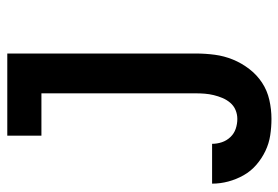

<svg xmlns="http://www.w3.org/2000/svg" viewBox="-142 -418 783 540"><g transform="rotate(-90 250.0 -148.5)"><path d="M185 223Q162 223 139 219.5Q116 216 95 206Q74 196 56 180.5Q38 165 26.5 144.5Q15 124 9 101.5Q3 79 3 56H115Q115 70 119.5 83.5Q124 97 134 107.5Q144 118 157.5 122.5Q171 127 185 127Q198 127 210 122Q222 117 230.5 107Q239 97 244 85Q249 73 252 60.5Q255 48 256 35.5Q257 23 257 10V-424H138V-520H369V10Q369 37 365.5 63.5Q362 90 352 114.5Q342 139 325.5 160.5Q309 182 287 196.5Q265 211 238.5 217Q212 223 185 223Z"/></g></svg>

Font: Iosevka Term
Style: Bold
Weight: 700
Monospace: yes
Designer: Belleve Invis
Foundry: Belleve Invis
Version: Version 30.0.1